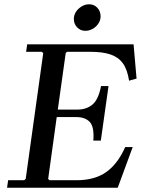

<svg xmlns="http://www.w3.org/2000/svg" viewBox="-20 -877 683 897"><path d="M565 -190H600L530 0H13L18 -35H93L100 -41L182 -629L175 -635H102L107 -670H604L618 -510L583 -500Q575 -553 553.5 -582Q532 -611 495 -623Q458 -635 402 -635H293L287 -629L250 -365H341Q384 -365 412 -388.5Q440 -412 452 -475H487L451 -220H416Q421 -283 400 -306.5Q379 -330 336 -330H245L205 -41L211 -35H338Q422 -35 476 -73Q530 -111 565 -190ZM379 -733Q356 -733 340.5 -749Q325 -765 325 -788Q325 -807 335 -822Q345 -837 361.5 -847Q378 -857 396 -857Q420 -857 435 -840.5Q450 -824 450 -801Q450 -783 440 -767.5Q430 -752 413.5 -742.5Q397 -733 379 -733Z"/></svg>

Font: Brygada 1918 Medium
Style: Italic
Weight: 500
Italic angle: -8°
Designer: Mateusz Machalski | Borys Kosmynka | Przemek Hoffer
Foundry: NIEPODLEGLA 2018
Version: Version 3.006